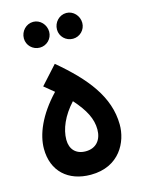

<svg xmlns="http://www.w3.org/2000/svg" viewBox="-111 -788 635 857"><g transform="rotate(-15 206.0 -360.0)"><path d="M128 -604C160 -604 186 -630 186 -662C186 -695 160 -723 128 -723C95 -723 69 -695 69 -662C69 -630 95 -604 128 -604ZM281 -604C313 -604 339 -630 339 -662C339 -695 313 -723 281 -723C248 -723 222 -695 222 -662C222 -630 248 -604 281 -604ZM201 3C334 3 384 -101 383 -181C382 -309 299 -411 173 -517L97 -433L142 -396C61 -311 28 -228 28 -163C28 -59 97 3 201 3ZM206 -104C161 -104 135 -132 135 -176C135 -225 159 -282 208 -335C258 -279 281 -234 281 -185C281 -138 255 -104 206 -104Z"/></g></svg>

Font: Noto Sans Arabic Cond SemBd
Style: Regular
Weight: 600
Width: 3
Designer: Monotype Design Team, Nadine Chahine, Nizar Qandah and Khaled Hosny
Foundry: Monotype Imaging Inc.
Version: Version 2.012